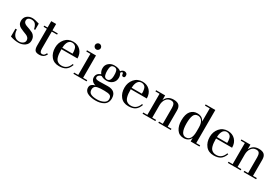

<svg xmlns="http://www.w3.org/2000/svg" viewBox="88 -1981 5032 3468"><g transform="rotate(30 2603.5 -247.5)"><path d="M378 -471V-341H354Q343 -401 315.5 -436Q288 -471 228 -471Q192 -471 168.5 -453.5Q145 -436 145 -402Q145 -373 165.5 -353.5Q186 -334 216 -324.5Q246 -315 282 -301Q318 -287 348 -271.5Q378 -256 398.5 -222Q419 -188 419 -140Q419 -68 361.5 -28Q304 12 230 12Q146 12 59 -19V-182H89Q90 -108 126 -60.5Q162 -13 232 -13Q274 -13 307.5 -36.5Q341 -60 341 -101Q341 -131 321 -153Q301 -175 271.5 -186Q242 -197 207 -211.5Q172 -226 142.5 -240.5Q113 -255 93 -284Q73 -313 73 -353Q73 -423 119 -462.5Q165 -502 233 -502Q283 -502 378 -471Z M482 -465V-490H551V-623H653V-490H764V-465H653V-111Q653 -65 664.5 -44.5Q676 -24 706 -24Q732 -24 746.5 -39Q761 -54 776 -84L799 -74L790 -56Q752 12 664 12Q594 12 572.5 -20Q551 -52 551 -111V-465Z M1298 -276H964V-268Q964 -222 967 -188Q970 -154 979 -120.5Q988 -87 1004 -66Q1020 -45 1047 -32Q1074 -19 1112 -19Q1229 -19 1275 -147L1297 -139Q1266 -55 1214 -21.5Q1162 12 1076 12Q968 12 909 -61Q850 -134 850 -245Q850 -351 914 -426.5Q978 -502 1083 -502Q1179 -502 1238.5 -439.5Q1298 -377 1298 -276ZM964 -307H1178Q1178 -335 1177 -353Q1176 -371 1170 -397Q1164 -423 1153.5 -438.5Q1143 -454 1122 -465.5Q1101 -477 1072 -477Q1042 -477 1019.5 -459.5Q997 -442 985.5 -414.5Q974 -387 969 -360Q964 -333 964 -307Z M1459 -25V-465H1373V-490H1561V-25H1647V0H1373V-25ZM1450 -646Q1450 -671 1468 -688.5Q1486 -706 1510 -706Q1534 -706 1552 -688.5Q1570 -671 1570 -646Q1570 -622 1552 -604Q1534 -586 1510 -586Q1486 -586 1468 -604Q1450 -622 1450 -646Z M1822 -16V-17Q1776 -28 1749 -58.5Q1722 -89 1722 -132Q1722 -212 1812 -245Q1777 -292 1777 -351Q1777 -419 1825.5 -460.5Q1874 -502 1941 -502Q2033 -502 2079 -461Q2109 -502 2153 -502Q2177 -502 2195 -486.5Q2213 -471 2213 -444Q2213 -400 2180 -400Q2162 -400 2154 -410.5Q2146 -421 2146 -433Q2146 -445 2141.5 -455.5Q2137 -466 2126 -466Q2117 -466 2107.5 -455.5Q2098 -445 2096 -436Q2121 -395 2121 -349Q2121 -277 2072.5 -233Q2024 -189 1951 -189Q1888 -189 1835 -220Q1811 -218 1787.5 -199.5Q1764 -181 1764 -157Q1764 -131 1784.5 -122Q1805 -113 1851 -113Q1880 -113 1937.5 -115Q1995 -117 2025 -117Q2198 -117 2198 40Q2198 90 2177.5 126Q2157 162 2121.5 182Q2086 202 2045.5 211Q2005 220 1959 220Q1921 220 1885 214.5Q1849 209 1810.5 195Q1772 181 1748.5 151.5Q1725 122 1725 80Q1725 40 1753 16Q1781 -8 1822 -16ZM1873 -355Q1873 -328 1875 -309.5Q1877 -291 1883.5 -266Q1890 -241 1906.5 -227.5Q1923 -214 1948 -214Q2025 -214 2025 -342Q2025 -371 2023.5 -388.5Q2022 -406 2016 -429.5Q2010 -453 1993.5 -465Q1977 -477 1952 -477Q1903 -477 1888 -445Q1873 -413 1873 -355ZM2012 -15Q1964 -15 1935 -13.5Q1906 -12 1876.5 -6.5Q1847 -1 1831.5 9.5Q1816 20 1806.5 38.5Q1797 57 1797 85Q1797 142 1842.5 165.5Q1888 189 1971 189Q2047 189 2104.5 159.5Q2162 130 2162 76Q2162 20 2128 2.5Q2094 -15 2012 -15Z M2744 -276H2410V-268Q2410 -222 2413 -188Q2416 -154 2425 -120.5Q2434 -87 2450 -66Q2466 -45 2493 -32Q2520 -19 2558 -19Q2675 -19 2721 -147L2743 -139Q2712 -55 2660 -21.5Q2608 12 2522 12Q2414 12 2355 -61Q2296 -134 2296 -245Q2296 -351 2360 -426.5Q2424 -502 2529 -502Q2625 -502 2684.5 -439.5Q2744 -377 2744 -276ZM2410 -307H2624Q2624 -335 2623 -353Q2622 -371 2616 -397Q2610 -423 2599.5 -438.5Q2589 -454 2568 -465.5Q2547 -477 2518 -477Q2488 -477 2465.5 -459.5Q2443 -442 2431.5 -414.5Q2420 -387 2415 -360Q2410 -333 2410 -307Z M2815 -25H2901V-465H2815V-490H3003V-396H3005Q3053 -502 3178 -502Q3253 -502 3289 -468.5Q3325 -435 3325 -361V-25H3404V0H3144V-25H3223V-356Q3223 -406 3206.5 -436Q3190 -466 3143 -466Q3077 -466 3040 -413Q3003 -360 3003 -285V-25H3082V0H2815Z M3818 0V-71H3816Q3800 -32 3762.5 -10Q3725 12 3678 12Q3580 12 3531 -61Q3482 -134 3482 -245Q3482 -376 3534 -439Q3586 -502 3671 -502Q3776 -502 3816 -417H3818V-690H3718V-715H3920V-25H4002V0ZM3821 -210V-292Q3821 -344 3809.5 -381.5Q3798 -419 3778.5 -437.5Q3759 -456 3740.5 -463.5Q3722 -471 3703 -471Q3638 -471 3614 -412.5Q3590 -354 3590 -245Q3590 -19 3703 -19Q3821 -19 3821 -210Z M4523 -276H4189V-268Q4189 -222 4192 -188Q4195 -154 4204 -120.5Q4213 -87 4229 -66Q4245 -45 4272 -32Q4299 -19 4337 -19Q4454 -19 4500 -147L4522 -139Q4491 -55 4439 -21.5Q4387 12 4301 12Q4193 12 4134 -61Q4075 -134 4075 -245Q4075 -351 4139 -426.5Q4203 -502 4308 -502Q4404 -502 4463.5 -439.5Q4523 -377 4523 -276ZM4189 -307H4403Q4403 -335 4402 -353Q4401 -371 4395 -397Q4389 -423 4378.5 -438.5Q4368 -454 4347 -465.5Q4326 -477 4297 -477Q4267 -477 4244.5 -459.5Q4222 -442 4210.5 -414.5Q4199 -387 4194 -360Q4189 -333 4189 -307Z M4594 -25H4680V-465H4594V-490H4782V-396H4784Q4832 -502 4957 -502Q5032 -502 5068 -468.5Q5104 -435 5104 -361V-25H5183V0H4923V-25H5002V-356Q5002 -406 4985.5 -436Q4969 -466 4922 -466Q4856 -466 4819 -413Q4782 -360 4782 -285V-25H4861V0H4594Z"/></g></svg>

Font: Justus
Style: Roman
Weight: 500
Version: Version 001.001